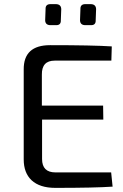

<svg xmlns="http://www.w3.org/2000/svg" viewBox="-20 -910 598 931"><path d="M225 -788Q200 -788 199 -811L201 -866Q200 -890 225 -890H250Q276 -890 277 -866L275 -812Q276 -788 253 -788ZM394 -788Q369 -788 368 -811L370 -866Q369 -890 394 -890H419Q445 -890 446 -866L444 -812Q445 -788 422 -788ZM245 -616Q182 -616 183 -548V-398H480L481 -330H184V-139Q184 -74 249 -74H519L526 -5Q439 1 248 1Q173 1 133 -36Q95 -72 95 -137V-573Q94 -691 223 -691Q429 -691 522 -685L520 -616Z"/></svg>

Font: Taylor Sans
Style: Regular
Weight: 400
Italic angle: -8°
Designer: Natanael Gama
Version: Version 1.001 September 8, 2015